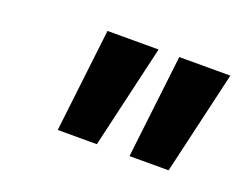

<svg xmlns="http://www.w3.org/2000/svg" viewBox="-61 -809 709 545"><g transform="rotate(20 293.0 -537.0)"><path d="M147.5 -380.9H265.6L338.4 -693.4H184.1ZM364.3 -380.9H482.4L555.2 -693.4H400.9Z"/></g></svg>

Font: Cascadia Mono NF
Style: Bold Italic
Weight: 700
Italic angle: -10°
Monospace: yes
Designer: Aaron Bell
Foundry: Saja Typeworks
Version: Version 2404.023